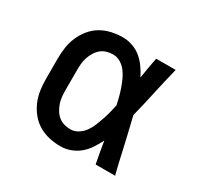

<svg xmlns="http://www.w3.org/2000/svg" viewBox="-121 -669 842 819"><g transform="rotate(30 300.0 -260.0)"><path d="M266 8Q238 8 210.5 2Q183 -4 159 -18Q135 -32 117 -54Q99 -76 88 -101.5Q77 -127 73 -154.5Q69 -182 69 -210V-310Q69 -338 73 -365.5Q77 -393 88 -418.5Q99 -444 117 -466Q135 -488 159 -502Q183 -516 210.5 -522Q238 -528 266 -528Q290 -528 314 -519.5Q338 -511 356.5 -495.5Q375 -480 389.5 -459.5Q404 -439 415 -417Q419 -443 423.5 -468.5Q428 -494 433 -520H529Q513 -456 499 -391.5Q485 -327 469 -263Q476 -236 482 -209Q488 -182 495 -154Q504 -115 512.5 -76.5Q521 -38 531 0H435Q430 -27 425 -53.5Q420 -80 416 -107Q405 -85 391 -63.5Q377 -42 358 -26Q339 -10 315 -1Q291 8 266 8ZM266 -76Q286 -76 303.5 -87Q321 -98 332.5 -114Q344 -130 351.5 -148.5Q359 -167 365.5 -186Q372 -205 377 -224.5Q382 -244 386 -263Q382 -282 377 -301Q372 -320 365.5 -338.5Q359 -357 351 -374.5Q343 -392 331.5 -407.5Q320 -423 302.5 -433.5Q285 -444 266 -444Q250 -444 234.5 -439.5Q219 -435 207 -425Q195 -415 186.5 -401Q178 -387 173 -372Q168 -357 166.5 -341.5Q165 -326 165 -310V-210Q165 -194 166.5 -178.5Q168 -163 173 -148Q178 -133 186.5 -119Q195 -105 207 -95Q219 -85 234.5 -80.5Q250 -76 266 -76Z"/></g></svg>

Font: Iosevka Fixed Curly Md Ex
Style: Regular
Weight: 500
Width: 7
Monospace: yes
Designer: Belleve Invis
Foundry: Belleve Invis
Version: Version 30.1.2